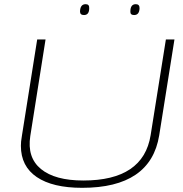

<svg xmlns="http://www.w3.org/2000/svg" viewBox="-20 -889 877 919"><path d="M373 10Q232 10 156 -41.5Q80 -93 80 -191Q80 -202 81 -212Q82 -222 85 -240L158 -700H198L125 -238Q109 -135 176 -80Q243 -25 379 -25Q666 -25 701 -242L774 -700H815L742 -241Q701 10 373 10ZM622 -817Q603 -817 604 -834Q604 -869 630 -869Q648 -869 648 -850Q647 -817 622 -817ZM382 -817Q363 -817 363 -834Q364 -869 390 -869Q408 -869 407 -850Q407 -817 382 -817Z"/></svg>

Font: Georama Extended ExtraLight
Style: Italic
Weight: 200
Width: 7
Italic angle: -9°
Designer: Jean-Baptiste Levee
Foundry: Production Type
Version: Version 1.000